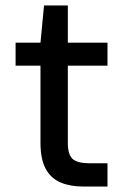

<svg xmlns="http://www.w3.org/2000/svg" viewBox="-20 -682 460 702"><path d="M284 0Q236 0 201 -15Q166 -30 147 -65Q128 -100 128 -160V-442H37V-526H128L141 -662H228V-526H373V-442H228V-159Q228 -116 246 -100.5Q264 -85 308 -85H373V0Z"/></svg>

Font: DM Sans 9pt Medium
Style: Regular
Weight: 500
Version: Version 4.004;gftools[0.9.30]